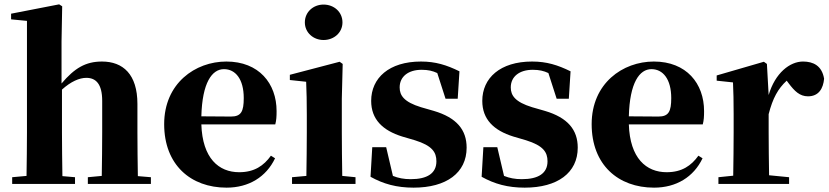

<svg xmlns="http://www.w3.org/2000/svg" viewBox="-20 -846 3812 883"><path d="M614 -36C613 -94 612 -179 612 -238V-368C612 -504 546 -563 449 -563C374 -563 323 -533 263 -462V-656L266 -817L252 -826L31 -783V-757L104 -750V-238C104 -182 103 -96 102 -37L36 -31V0H325V-31L267 -36C266 -95 265 -182 265 -238V-434C306 -471 345 -488 377 -488C421 -488 450 -460 450 -382V-238C450 -180 449 -95 448 -37L384 -31V0H674V-31Z M906 -311C910 -466 955 -528 1010 -528C1063 -528 1101 -482 1101 -395C1101 -333 1089 -310 1042 -310ZM1226 -130C1193 -84 1150 -54 1080 -54C986 -54 911 -118 906 -274H1246C1251 -293 1252 -310 1252 -335C1252 -462 1171 -563 1021 -563C878 -563 735 -463 735 -275C735 -88 857 17 1022 17C1124 17 1204 -32 1245 -118Z M1468 -662C1516 -662 1555 -696 1555 -743C1555 -791 1516 -825 1468 -825C1421 -825 1382 -791 1382 -743C1382 -696 1421 -662 1468 -662ZM1554 -37C1553 -95 1552 -182 1552 -238V-392L1556 -552L1542 -562L1313 -502V-478L1388 -470C1390 -419 1391 -382 1391 -318V-238C1391 -182 1390 -96 1389 -37L1323 -31V0H1615V-31Z M1916 -353C1838 -377 1818 -407 1818 -444C1818 -494 1858 -525 1919 -525C1949 -525 1970 -520 1991 -510L2029 -392H2085L2093 -518C2034 -547 1983 -563 1916 -563C1769 -563 1687 -487 1687 -382C1687 -297 1740 -246 1830 -218L1888 -201C1968 -176 1987 -146 1987 -104C1987 -49 1945 -22 1869 -22C1837 -22 1812 -27 1787 -37L1756 -169H1692L1684 -33C1743 0 1804 17 1882 17C2033 17 2126 -51 2126 -167C2126 -249 2080 -305 1975 -336Z M2427 -353C2349 -377 2329 -407 2329 -444C2329 -494 2369 -525 2430 -525C2460 -525 2481 -520 2502 -510L2540 -392H2596L2604 -518C2545 -547 2494 -563 2427 -563C2280 -563 2198 -487 2198 -382C2198 -297 2251 -246 2341 -218L2399 -201C2479 -176 2498 -146 2498 -104C2498 -49 2456 -22 2380 -22C2348 -22 2323 -27 2298 -37L2267 -169H2203L2195 -33C2254 0 2315 17 2393 17C2544 17 2637 -51 2637 -167C2637 -249 2591 -305 2486 -336Z M2872 -311C2876 -466 2921 -528 2976 -528C3029 -528 3067 -482 3067 -395C3067 -333 3055 -310 3008 -310ZM3192 -130C3159 -84 3116 -54 3046 -54C2952 -54 2877 -118 2872 -274H3212C3217 -293 3218 -310 3218 -335C3218 -462 3137 -563 2987 -563C2844 -563 2701 -463 2701 -275C2701 -88 2823 17 2988 17C3090 17 3170 -32 3211 -118Z M3507 -552 3493 -562 3276 -499V-475L3351 -467C3353 -419 3354 -386 3354 -321V-238C3354 -182 3353 -96 3352 -38L3284 -31V0H3609V-31L3517 -40C3516 -99 3515 -183 3515 -238V-321C3534 -395 3558 -438 3598 -475L3607 -463C3634 -427 3658 -403 3696 -403C3746 -403 3766 -440 3770 -484C3760 -544 3720 -563 3673 -563C3613 -563 3545 -511 3515 -409Z"/></svg>

Font: Noto Serif KR Black
Style: Regular
Weight: 900
Version: Version 1.001;PS 1.001;hotconv 16.6.54;makeotf.lib2.5.65590